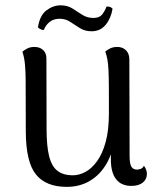

<svg xmlns="http://www.w3.org/2000/svg" viewBox="-20 -700 606 733"><path d="M428.2 -520.8Q447.7 -520.8 460.7 -508.3Q473.8 -495.9 473.8 -472.9L474.8 -103.4Q474.8 -75.4 481.5 -63.9Q488.3 -52.5 502.9 -52.5Q508.5 -52.5 516.5 -55Q524.5 -57.5 529.5 -67.2Q540.8 -52.1 540.8 -36Q540.8 -15.8 525.2 -3Q509.6 9.7 481.5 9.7Q443.1 9.7 423.2 -15.8Q403.2 -41.4 403.2 -92.4V-162.7L418.1 -180.8Q412.2 -120.3 387.8 -77Q363.3 -33.7 324.2 -10.2Q285 13.4 234.8 13.4Q155.4 13.4 117.2 -34Q79 -81.3 78.5 -197.3L77.9 -395.3Q77.9 -422.1 75.5 -451.3Q73.1 -480.5 65.5 -502.6Q73.5 -509.3 84.5 -515Q95.4 -520.8 111.6 -520.8Q131.6 -520.8 144.4 -509.3Q157.2 -497.8 157.2 -476.2L157.8 -206.9Q157.8 -143.6 167.3 -104.7Q176.8 -65.7 198.9 -48.2Q220.9 -30.8 258.2 -30.8Q282.2 -30.8 306.2 -43.7Q330.1 -56.5 350.6 -84.7Q371.1 -112.8 383.5 -158.2Q395.8 -203.5 395.8 -268.5Q395.8 -328.9 395.6 -367.8Q395.4 -406.8 394.2 -431.6Q393 -456.5 390.1 -472.5Q387.2 -488.5 382 -503.1Q387.8 -508.4 399.4 -514.6Q411 -520.8 428.2 -520.8ZM409.7 -666.7Q403.7 -629.8 383.3 -605.2Q362.8 -580.6 329.7 -580.6Q304.5 -580.6 285.4 -592.4Q266.2 -604.2 248.4 -616.3Q230.5 -628.4 207.5 -628.4Q184.8 -628.4 169.6 -616.4Q154.5 -604.5 147.5 -585.6Q142.5 -584.6 135.9 -587.9Q129.3 -591.2 124.8 -595.2Q131.5 -640.7 157 -660.2Q182.5 -679.7 211.4 -679.7Q238 -679.7 256.9 -667.4Q275.8 -655.1 294.4 -643.3Q313 -631.5 336.5 -631.5Q359.4 -631.5 369.7 -644.3Q379.9 -657.1 386.9 -675.2Q394.8 -675.2 400 -673.5Q405.2 -671.7 409.7 -666.7Z"/></svg>

Font: Arima Thin
Style: Regular
Weight: 100
Designer: Joana Correia and Natanael Gama
Foundry: NDISCOVER
Version: Version 1.101;gftools[0.9.23]